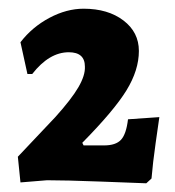

<svg xmlns="http://www.w3.org/2000/svg" viewBox="-20 -748 402 441"><path d="M107 -479Q144 -520 160 -547.5Q176 -575 175 -595Q175 -628 138 -628Q93 -628 54 -578H43L27 -651Q54 -686 93.5 -707Q133 -728 172 -728Q228 -728 263.5 -701Q299 -674 299 -631Q299 -587 270.5 -540.5Q242 -494 169 -420L172 -414H219Q246 -414 258 -427Q270 -440 274 -474L346 -479Q344 -465 337.5 -419.5Q331 -374 328 -338L316 -327Q290 -328 210 -331Q130 -334 88 -334L27 -329L21 -388Z"/></svg>

Font: Alegreya SC ExtraBold
Style: Regular
Weight: 800
Designer: Juan Pablo del Peral
Foundry: Huerta Tipografica
Version: Version 2.007; ttfautohint (v1.6)